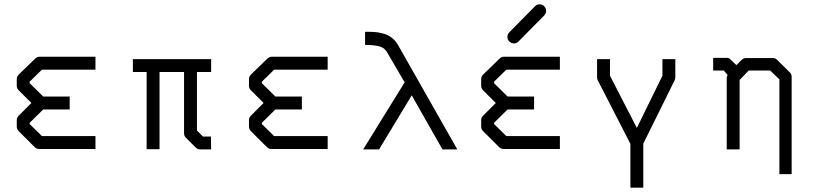

<svg xmlns="http://www.w3.org/2000/svg" viewBox="-20 -745 3820 893"><path d="M424 -52H162Q150 -52 141 -61L67 -135Q58 -144 58 -156V-186Q58 -198 67 -207L126 -266L67 -325Q58 -334 58 -346V-377Q58 -389 67 -398L141 -470Q152 -481 162 -481H424V-421H175L118 -365V-358L181 -296H304V-236H181L118 -174V-168L175 -112H424Z M598 -410V-470H962V-410H896V-138L924 -110H961L962 -50H912Q899 -50 890 -59L844 -105Q836 -113 836 -126V-410H722V-51H662V-410Z M1504 -52H1242Q1230 -52 1221 -61L1147 -135Q1138 -144 1138 -156V-186Q1138 -198 1147 -207L1206 -266L1147 -325Q1138 -334 1138 -346V-377Q1138 -389 1147 -398L1221 -470Q1232 -481 1242 -481H1504V-421H1255L1198 -365V-358L1261 -296H1384V-236H1261L1198 -174V-168L1255 -112H1504Z M1678 -536V-597H1696Q1714.5 -597 1729 -595.5Q1743.5 -594 1764 -588.5Q1784.5 -583 1801.8 -569.8Q1819 -556.5 1831 -536L2107 -50H2038L1895 -301.5L1743 -50H1669L1862 -362L1779 -504Q1767 -524 1742 -530Q1717 -536 1678 -536Z M2340 -573Q2340 -586 2349 -595L2468.5 -716Q2477 -725 2489 -725Q2502 -725 2511 -716Q2520 -707 2520 -694Q2520 -682 2511 -673L2391.5 -552Q2383 -543 2370 -543Q2358 -543 2349 -552Q2340 -561 2340 -573ZM2584 -52H2322Q2310 -52 2301 -61L2227 -135Q2218 -144 2218 -156V-186Q2218 -198 2227 -207L2286 -266L2227 -325Q2218 -334 2218 -346V-377Q2218 -389 2227 -398L2301 -470Q2312 -481 2322 -481H2584V-421H2335L2278 -365V-358L2341 -296H2464V-236H2341L2278 -174V-168L2335 -112H2584Z M2757 -470H2817V-393L2942 -150L3061 -393V-470H3121V-386Q3121 -379.5 3118 -372L2972 -77V128H2912V-76L2760 -372Q2757 -378 2757 -386Z M3405 -442 3429 -466Q3438 -475 3450 -475H3574Q3586 -475 3594 -467L3653 -409Q3662 -400 3662 -388V65H3605V-376L3562 -417H3462L3420 -373V-50H3360V-385Q3360 -387 3364 -397L3346 -417H3297V-476H3360Q3372 -476 3379 -467Z"/></svg>

Font: IBM 3270
Style: Regular
Weight: 400
Monospace: yes
Version: Version 2.3.1